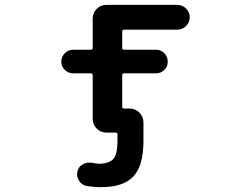

<svg xmlns="http://www.w3.org/2000/svg" viewBox="-20 -566 1040 794"><path d="M398.4 208Q368.2 208 337.9 203.1Q317.4 199.2 306.6 180.7Q298.8 168 298.8 154.3Q298.8 147.5 300.8 140.6Q305.7 122.1 324.2 112.3Q335.9 106.4 349.6 106.4Q355.5 106.4 362.3 107.4Q376 110.4 388.7 111.3Q432.6 110.4 449.2 90.8Q465.8 70.3 465.8 17.6V-9.8Q465.8 -17.6 459 -17.6H420.9Q396.5 -17.6 379.9 -34.2Q363.3 -50.8 363.3 -75.2V-254.9Q363.3 -262.7 355.5 -262.7H282.2Q262.7 -262.7 248 -276.9Q233.4 -291 233.4 -311Q233.4 -331.1 248 -345.7Q262.7 -360.4 282.2 -360.4H355.5Q363.3 -360.4 363.3 -367.2V-488.3Q363.3 -512.7 379.9 -529.3Q396.5 -545.9 420.9 -545.9H712.9Q734.4 -545.9 749.5 -530.8Q764.6 -515.6 764.6 -494.6Q764.6 -473.6 749.5 -458.5Q734.4 -443.4 712.9 -443.4H493.2Q485.4 -443.4 485.4 -435.5V-367.2Q485.4 -360.4 493.2 -360.4H625Q645.5 -360.4 659.7 -345.7Q673.8 -331.1 673.8 -311Q673.8 -291 659.7 -276.9Q645.5 -262.7 625 -262.7H493.2Q485.4 -262.7 485.4 -254.9V-124Q485.4 -117.2 493.2 -117.2H515.6Q540 -117.2 556.6 -100.1Q573.2 -83 573.2 -59.6V17.6Q573.2 119.1 531.7 163.6Q490.2 208 398.4 208Z"/></svg>

Font: Rounded Mgen+ 1m medium
Style: Regular
Weight: 500
Designer: [Source Han Sans]
Ryoko NISHIZUKA  (kana & ideographs); Paul D. Hunt (Latin, Greek & Cyrillic); Wenlong ZHANG  (bopomofo
Version: Version 1.059.20150602